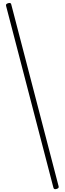

<svg xmlns="http://www.w3.org/2000/svg" viewBox="-20 -1228 446 1324"><path d="M370 75Q360 78 355 75.5Q350 73 348 65L22 -1187Q20 -1195 23.5 -1199Q27 -1203 36 -1206Q46 -1209 51.5 -1206.5Q57 -1204 58 -1196L384 56Q386 63 383 67.5Q380 72 370 75Z"/></svg>

Font: Playwrite BR Thin
Style: Regular
Weight: 250
Version: Version 1.003